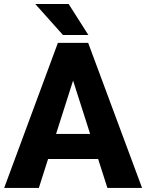

<svg xmlns="http://www.w3.org/2000/svg" viewBox="-20 -921 716 941"><path d="M354 -575.7 170.4 0H0.5L263.7 -710.9H371.1ZM506.3 0 322.3 -575.7 303.2 -710.9H412.1L676.3 0ZM498.5 -264.6V-141.6H127.9V-264.6ZM316.4 -901.4 413.1 -749.5H288.6L152.8 -901.4Z"/></svg>

Font: Roboto ExtraBold
Style: Regular
Weight: 800
Designer: Christian Robertson
Foundry: Google
Version: Version 3.009; 2024